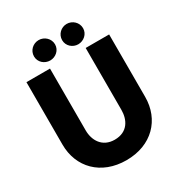

<svg xmlns="http://www.w3.org/2000/svg" viewBox="-250 -1209 1358 1454"><g transform="rotate(-30 429.0 -481.5)"><path d="M643 -952C643 -1003 600 -1042 551 -1042C502 -1042 460 -1003 460 -952C460 -901 503 -864 551 -864C599 -864 643 -901 643 -952ZM398 -952C398 -1003 355 -1042 306 -1042C256 -1042 214 -1003 214 -952C214 -901 257 -864 306 -864C354 -864 398 -901 398 -952ZM790 -266V-812H585V-271C585 -186 544 -100 429 -100C321 -100 273 -184 273 -271V-812H67V-266C67 -68 207 79 429 79C651 79 790 -68 790 -266Z"/></g></svg>

Font: LINE Seed JP_OTF ExtraBold
Style: Regular
Weight: 800
Designer: LY Corporation & Fontrix & Fontworks
Version: Version 1.013